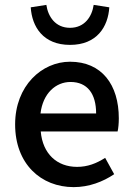

<svg xmlns="http://www.w3.org/2000/svg" viewBox="-20 -755 544 787"><path d="M106 -725C111 -645 157 -571 267 -571C377 -571 423 -645 428 -725L364 -735C357 -687 327 -641 267 -641C207 -641 177 -687 170 -735ZM42 -245C42 -83 148 12 282 12C345 12 402 -10 448 -41L411 -108C375 -85 339 -71 296 -71C213 -71 155 -125 147 -216H462C465 -228 467 -249 467 -270C467 -408 397 -502 267 -502C152 -502 42 -404 42 -245ZM374 -290H146C156 -373 209 -419 269 -419C338 -419 374 -371 374 -290Z"/></svg>

Font: Cambridge Sans Medium
Style: Regular
Weight: 500
Version: Version 2.020;PS 002.020;hotconv 1.0.88;makeotf.lib2.5.64775